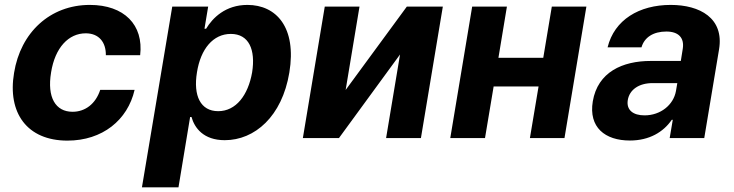

<svg xmlns="http://www.w3.org/2000/svg" viewBox="-20 -573 3046 797"><path d="M259.9 10.7C405.2 10.7 509.9 -74.6 538.7 -199.9H396C377.1 -142 333.8 -109 281.2 -109C210.6 -109 174.7 -168.3 192.1 -272.7C208.5 -375.7 264.9 -434.7 335.9 -434.7C390.6 -434.7 420.1 -397.7 419.4 -343.8H561.8C576.7 -469.8 495.4 -552.6 353 -552.6C187.5 -552.6 65.3 -437.9 38.4 -270.6C10.3 -104.8 92 10.7 259.9 10.7Z M569.2 204.5H720.9L769.2 -87.4H774.9C787.6 -41.9 824.6 8.9 913 8.9C1037.3 8.9 1150.9 -89.5 1181.1 -272C1212 -459.5 1126.8 -552.6 1007.1 -552.6C915.5 -552.6 862.2 -498.2 835.6 -453.8H828.8L844.1 -545.5H695ZM797.6 -272.7C812.9 -370 864.7 -432.2 938.2 -432.2C1013.1 -432.2 1041.5 -367.2 1026.6 -272.7C1009.9 -177.6 959.5 -111.5 885.7 -111.5C812.5 -111.5 781.6 -175.4 797.6 -272.7Z M1414.8 -199.6 1472.3 -545.5H1328.1L1237.2 0H1387.1L1640.6 -346.9L1582.7 0H1727.3L1818.2 -545.5H1668.7Z M2084.2 -545.5H1940L1849.1 0H1993.3L2029.1 -214.1H2215.6L2179.7 0H2323.2L2414.1 -545.5H2270.6L2235.1 -333.1H2049Z M2594.8 10.3C2675.4 10.3 2733.7 -24.9 2768.5 -75.6H2772.7L2759.9 0H2903.4L2964.8 -367.9C2986.5 -497.9 2884.9 -552.6 2764.2 -552.6C2633.2 -552.6 2530.2 -490.8 2502.1 -376.4H2642.8C2654.8 -418.3 2692.1 -442.1 2746.1 -442.1C2797.2 -442.1 2821 -415.5 2814.3 -371.4L2806.1 -320H2681.1C2563.9 -320 2461.3 -273.8 2440.7 -152.3C2422.9 -44.7 2491.1 10.3 2594.8 10.3ZM2585.9 -157.3C2592.7 -199.9 2631.4 -228.3 2689.6 -228H2791.5L2785.9 -195C2775.6 -137.4 2721.9 -94.1 2655.5 -94.1C2608.3 -94.1 2579.5 -116.1 2585.9 -157.3Z"/></svg>

Font: Margiela Sans
Style: Bold Italic
Weight: 700
Italic angle: -9.39999°
Designer: Stefan Endress, Andreas Faust
Version: Version 1.100;FEAKit 1.0